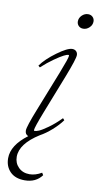

<svg xmlns="http://www.w3.org/2000/svg" viewBox="-114 -667 482 933"><g transform="rotate(10 127.5 -200.5)"><path d="M230.5 -550.8Q216.8 -550.8 208 -559.6Q199.2 -568.4 199.2 -581.5Q199.2 -598.6 212.6 -611.6Q226.1 -624.5 243.2 -624.5Q256.8 -624.5 265.6 -615.7Q274.4 -606.9 274.4 -593.8Q274.4 -576.7 261 -563.7Q247.6 -550.8 230.5 -550.8ZM78.1 224.1Q31.7 224.1 6.3 198.2Q-19 172.4 -19 131.8Q-19 67.9 58.6 9.8Q42.5 3.4 42.5 -15.6Q42.5 -34.7 78.6 -125.5L156.2 -321.8Q186 -397.5 186 -409.7Q186 -413.1 181.6 -413.1Q175.8 -413.1 160.2 -405.3Q144.5 -397.5 115.5 -377.2Q86.4 -356.9 56.2 -329.1L47.9 -336.4Q72.3 -371.1 122.6 -408Q172.9 -444.8 196.3 -444.8Q208.5 -444.8 215.8 -437.5Q223.1 -430.2 223.1 -418.9Q223.1 -399.9 187.5 -308.6L112.8 -118.2Q81.1 -37.1 81.1 -24.4Q81.1 -20.5 84.5 -20.5Q91.8 -20.5 105.7 -26.1Q119.6 -31.7 148.9 -52.5Q178.2 -73.2 210 -105.5L217.8 -96.7Q199.2 -70.8 170.2 -45.2Q141.1 -19.5 113.3 -4.4Q21 53.7 21 117.7Q21 148.9 42 169.9Q63 190.9 96.7 190.9Q125.5 190.9 156.2 172.9L163.1 184.1Q133.8 224.1 78.1 224.1Z"/></g></svg>

Font: Elstob ExtraLight
Style: Italic
Weight: 200
Italic angle: -20°
Designer: Peter S. Baker
Version: Version 1.015